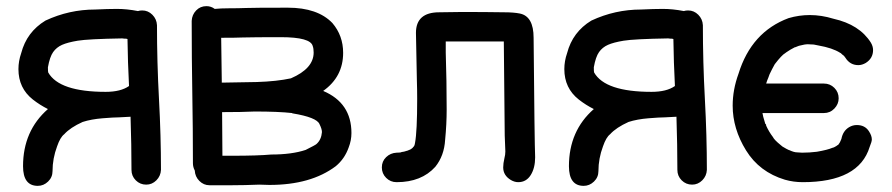

<svg xmlns="http://www.w3.org/2000/svg" viewBox="-20 -583 2905 625"><path d="M324 -284Q373 -284 400 -303Q396 -380 395 -456L391 -457Q384 -457 378 -458Q266 -456 233 -450.5Q200 -445 182 -437Q164 -429 153 -413.5Q142 -398 136 -364Q136 -349 137 -347Q173 -284 324 -284ZM103 22Q55 22 55 -42Q55 -157 136 -228Q110 -241 87 -259Q40 -296 40 -358Q40 -384 49 -410Q67 -479 128 -516Q205 -552 290 -552Q331 -554 361 -554Q393 -554 429 -547Q435 -549 443 -549Q462 -549 476 -535Q490 -521 491 -501Q491 -381 497.5 -261Q504 -141 504 -30Q503 -10 489 4Q475 18 456 18Q436 18 422 4Q408 -10 408 -30Q408 -110 405 -203L367 -201Q351 -201 314 -198Q277 -195 249 -186Q209 -168 189 -146Q176 -136 166 -107Q151 -67 151 -26Q151 -6 136.5 8Q122 22 103 22Z M702 -314 816 -316Q881 -318 927 -328Q1001 -360 1001 -412Q1001 -425 998 -433Q991 -462 894 -462Q808 -462 771 -461Q748 -460 700 -460ZM736 -76Q819 -76 863 -80Q930 -80 975 -95Q1007 -111 1010 -114Q1026 -128 1028 -153Q1028 -163 1020 -179Q1011 -201 932 -214Q931 -214 931 -215Q886 -220 809 -220Q768 -218 703 -218L704 -76ZM735 20H662Q643 20 629 6Q615 -8 614 -28Q608 -39 608 -52Q608 -163 606 -278.5Q604 -394 604 -515Q605 -535 618.5 -549Q632 -563 652 -563Q667 -563 679 -554Q699 -556 725 -556Q756 -556 781 -557Q806 -558 917 -558Q1014 -558 1062 -508Q1097 -467 1097 -411Q1097 -333 1032 -287Q1124 -248 1124 -150Q1124 -126 1115 -103Q1102 -66 1073 -42Q992 19 857 19L824 18Q775 20 735 20Z M1667 10Q1655 10 1643 3Q1618 -12 1618 -38Q1618 -51 1622 -68Q1625 -79 1625 -90L1623 -142L1620 -448H1431V-412Q1434 -319 1434 -226Q1434 -179 1429 -128Q1426 -76 1397 -40Q1352 10 1271 10Q1251 10 1237 -4Q1223 -18 1223 -38Q1223 -58 1237 -71.5Q1251 -85 1271 -86Q1285 -86 1287 -88Q1296 -89 1304 -92Q1306 -92 1312 -95Q1314 -95 1319 -98.5Q1324 -102 1324.5 -103.5Q1325 -105 1327 -106Q1330 -111 1330 -113Q1330 -115 1331 -118Q1338 -155 1338 -261Q1338 -292 1337 -322L1334 -476Q1334 -543 1410 -543L1484 -544Q1558 -544 1621 -543Q1652 -543 1672 -539Q1717 -530 1717 -460Q1720 -118 1722 -71Q1722 -36 1707.5 -13Q1693 10 1667 10Z M2101 -284Q2150 -284 2177 -303Q2173 -380 2172 -456L2168 -457Q2161 -457 2155 -458Q2043 -456 2010 -450.5Q1977 -445 1959 -437Q1941 -429 1930 -413.5Q1919 -398 1913 -364Q1913 -349 1914 -347Q1950 -284 2101 -284ZM1880 22Q1832 22 1832 -42Q1832 -157 1913 -228Q1887 -241 1864 -259Q1817 -296 1817 -358Q1817 -384 1826 -410Q1844 -479 1905 -516Q1982 -552 2067 -552Q2108 -554 2138 -554Q2170 -554 2206 -547Q2212 -549 2220 -549Q2239 -549 2253 -535Q2267 -521 2268 -501Q2268 -381 2274.5 -261Q2281 -141 2281 -30Q2280 -10 2266 4Q2252 18 2233 18Q2213 18 2199 4Q2185 -10 2185 -30Q2185 -110 2182 -203L2144 -201Q2128 -201 2091 -198Q2054 -195 2026 -186Q1986 -168 1966 -146Q1953 -136 1943 -107Q1928 -67 1928 -26Q1928 -6 1913.5 8Q1899 22 1880 22Z M2593 10Q2563 10 2535 2Q2452 -23 2408.5 -93.5Q2365 -164 2365 -239Q2365 -291 2384 -343Q2426 -479 2547 -524Q2581 -534 2616 -534Q2654 -534 2693 -522Q2778 -503 2815 -444Q2822 -432 2822 -420Q2822 -393 2798 -378Q2786 -371 2774 -371Q2747 -371 2732 -395L2729 -399Q2727 -402 2725 -403Q2723 -404 2717 -410L2715 -411Q2690 -427 2644 -435L2629 -438L2608 -439L2599 -438L2581 -434Q2579 -433 2577 -432.5Q2575 -432 2572 -430.5Q2569 -429 2567 -429Q2553 -422 2540 -413L2536 -410Q2525 -404 2502 -374Q2493 -358 2485 -341L2481 -330Q2477 -321 2474 -311H2662Q2682 -311 2696 -297Q2710 -283 2710 -263Q2710 -244 2696 -229.5Q2682 -215 2662 -215H2462Q2463 -206 2470 -184L2471 -180Q2472 -180 2473 -178.5Q2474 -177 2474 -174Q2483 -154 2496 -137Q2500 -128 2521 -111L2527 -106Q2542 -97 2547 -95L2550 -94Q2565 -87 2575 -87L2591 -86Q2615 -86 2639 -89Q2674 -95 2690 -102H2691Q2692 -103 2694 -103Q2704 -108 2707 -111H2708Q2709 -112 2709.5 -113Q2710 -114 2712 -116.5Q2714 -119 2716 -124L2719 -131Q2724 -157 2744 -169Q2756 -176 2769 -176Q2796 -176 2809 -155Q2818 -141 2818 -129Q2818 -122 2811 -105Q2776 10 2593 10Z"/></svg>

Font: Bad Comic
Style: Regular
Weight: 400
Designer: GGBotNet
Foundry: f0n7
Version: 0.9